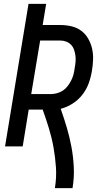

<svg xmlns="http://www.w3.org/2000/svg" viewBox="-20 -755 540 990"><path d="M263 215Q272 161 268.5 108.5Q265 56 256 5.5Q247 -45 232 -94Q217 -143 200 -190H128L97 0H6L127 -735H218L200 -626H291Q320 -626 348 -619.5Q376 -613 398 -597Q420 -581 434 -557Q448 -533 454.5 -505.5Q461 -478 460 -448.5Q459 -419 454 -390Q449 -358 437.5 -326Q426 -294 405 -267Q384 -240 354.5 -221Q325 -202 293 -194Q310 -146 324.5 -97Q339 -48 348.5 3Q358 54 360.5 107.5Q363 161 354 215ZM243 -270Q258 -270 274.5 -274.5Q291 -279 305 -288.5Q319 -298 329.5 -312Q340 -326 347.5 -341Q355 -356 359 -371.5Q363 -387 365 -403Q368 -419 369.5 -435.5Q371 -452 369 -467.5Q367 -483 362 -498Q357 -513 346.5 -524Q336 -535 321.5 -540.5Q307 -546 291 -546H187L141 -270Z"/></svg>

Font: Iosevka Term Curly Md Obl
Style: Regular
Weight: 500
Italic angle: -9°
Designer: Belleve Invis
Foundry: Belleve Invis
Version: Version 32.3.0